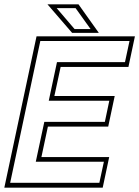

<svg xmlns="http://www.w3.org/2000/svg" viewBox="-37 -868 644 888"><path d="M-17 0 132 -700H587L557 -558.5H243.5L214.5 -424H493.5L463.5 -282.5H184.5L154.5 -141.5H468L438 0ZM10 -22.5H422.5L443.5 -120H128.5L168 -304.5H448L468.5 -402H188.5L226.5 -580.5H541L562 -678.5H149.5ZM420 -716H296.5L182.5 -848H326ZM382 -733.5 312.5 -830.5H225L308 -733.5Z"/></svg>

Font: Tourney ExtraLight
Style: Italic
Weight: 250
Italic angle: -12°
Version: Version 1.015